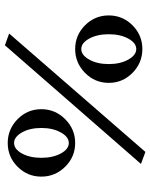

<svg xmlns="http://www.w3.org/2000/svg" viewBox="67 -749 624 798"><g transform="rotate(-90 379.0 -350.0)"><path d="M589.8 -641.6 96.7 -76.2 146.5 -57.6 638.7 -624ZM122.1 -490.2C122.1 -522.1 128.1 -549 140.1 -570.8C152.2 -592.6 166.7 -603.5 183.6 -603.5C200.5 -603.5 215.2 -592.6 227.5 -570.8C239.9 -549 246.1 -522.1 246.1 -490.2C246.1 -458.3 239.9 -431.3 227.5 -409.2C215.2 -387 200.5 -376 183.6 -376C166.7 -376 152.2 -387 140.1 -409.2C128.1 -431.3 122.1 -458.3 122.1 -490.2ZM43.9 -490.2C43.9 -451.8 57.6 -418.8 85 -391.1C112.3 -363.4 145.2 -349.6 183.6 -349.6C222 -349.6 255 -363.4 282.7 -391.1C310.4 -418.8 324.2 -451.8 324.2 -490.2C324.2 -528.6 310.4 -561.5 282.7 -588.9C255 -616.2 222 -629.9 183.6 -629.9C145.2 -629.9 112.3 -616.2 85 -588.9C57.6 -561.5 43.9 -528.6 43.9 -490.2ZM511.7 -210C511.7 -241.9 517.9 -268.9 530.3 -291C542.6 -313.2 557.3 -324.2 574.2 -324.2C591.1 -324.2 605.6 -313.2 617.7 -291C629.7 -268.9 635.7 -241.9 635.7 -210C635.7 -178.1 629.7 -151 617.7 -128.9C605.6 -106.8 591.1 -95.7 574.2 -95.7C557.3 -95.7 542.6 -106.8 530.3 -128.9C517.9 -151 511.7 -178.1 511.7 -210ZM433.6 -210C433.6 -171.5 447.4 -138.7 475.1 -111.3C502.8 -84 535.8 -70.3 574.2 -70.3C612.6 -70.3 645.5 -84 672.9 -111.3C700.2 -138.7 713.9 -171.5 713.9 -210C713.9 -248.4 700.2 -281.2 672.9 -308.6C645.5 -335.9 612.6 -349.6 574.2 -349.6C535.8 -349.6 502.8 -335.9 475.1 -308.6C447.4 -281.2 433.6 -248.4 433.6 -210Z"/></g></svg>

Font: TriodPostnaja
Style: Medium
Weight: 500
Version: 20110805; ttfautohint (v0.96) -l 8 -r 50 -G 200 -x 14 -w "G"